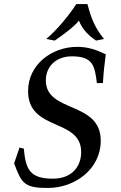

<svg xmlns="http://www.w3.org/2000/svg" viewBox="-20 -915 598 951"><path d="M50 -106C87 -5 102 16 217 16C352 16 479 -78 479 -218C479 -416 207 -354 207 -517C207 -585 257 -636 336 -636C444 -636 449 -585 460 -503L490 -504C492 -548 498 -603 504 -646C458 -668 416 -683 363 -683C234 -683 119 -593 119 -464C119 -263 382 -331 382 -162C382 -88 334 -30 242 -30C128 -30 107 -76 98 -179C98 -179 77 -183 77 -185ZM209 -722 251 -714C284 -737 346 -780 371 -813C386 -772 422 -735 456 -714L495 -722C450 -778 432 -823 413 -895H358C322 -839 260 -764 209 -722Z"/></svg>

Font: KpRoman
Style: SemiboldItalic
Weight: 600
Italic angle: -11°
Version: Version 0.66